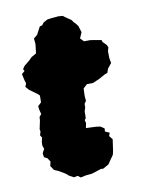

<svg xmlns="http://www.w3.org/2000/svg" viewBox="-106 -719 612 811"><g transform="rotate(-15 200.0 -313.0)"><path d="M145 28 134 18 118 20 98 7 93 1 85 -6 61 -23 44 -32 33 -52 39 -70 30 -87 17 -95 16 -112 27 -129 23 -144 25 -160 31 -177 25 -188 31 -204 30 -214 41 -250 43 -264 53 -274 50 -292 49 -309 65 -322 68 -351 60 -360 30 -386 18 -402 25 -416 22 -428 18 -458 32 -468 28 -477 38 -489 63 -506 76 -517 98 -527 106 -565V-590L123 -602L143 -633L154 -635L163 -645L181 -653L200 -654H230L248 -651L258 -642L280 -624L286 -613L293 -605L301 -592L307 -564L294 -540L307 -524L334 -522L361 -515L380 -510L382 -501L396 -484L400 -473L394 -457L392 -427L394 -406L375 -386L368 -370L355 -366L328 -354L298 -344L272 -346L254 -332L250 -300V-279L241 -268L240 -254L233 -237L232 -224L230 -208L224 -202L226 -188L220 -168L265 -162L281 -158L296 -146L294 -133L312 -123L306 -110L317 -93L306 -46L301 -30L272 5L246 17L238 15L194 25H169Z"/></g></svg>

Font: Winky Rough Black
Style: Italic
Weight: 900
Italic angle: -8.97852°
Designer: Simon Atzbach
Foundry: typofactur
Version: Version 1.206; ttfautohint (v1.8.4.7-5d5b)